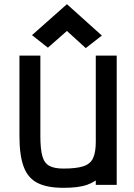

<svg xmlns="http://www.w3.org/2000/svg" viewBox="-20 -884 640 918"><path d="M283 14Q205 14 159 -9.5Q113 -33 93 -87.5Q73 -142 73 -233V-618H173V-233Q173 -171 182.5 -137.5Q192 -104 216 -91Q240 -78 283 -78Q345 -78 378.5 -89Q412 -100 425 -128Q438 -156 438 -206V-618H538V0H438V-21Q420 -9 398 -1Q376 7 347.5 10.5Q319 14 283 14ZM390 -654 300 -736 209 -656 133 -716 300 -864 467 -714Z"/></svg>

Font: Victor Mono
Style: Bold
Weight: 700
Monospace: yes
Designer: Rune Bjørnerås
Version: Version 1.561;gftools[0.9.30]